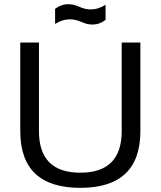

<svg xmlns="http://www.w3.org/2000/svg" viewBox="-20 -904 777 929"><path d="M78.1 -269.5V-698.2H168.5V-269.5Q168.5 -68.4 368.7 -68.4Q568.8 -68.4 568.8 -269.5V-698.2H659.2V-269.5Q659.2 4.9 368.7 4.9Q78.1 4.9 78.1 -269.5ZM246.6 -861.3Q275.9 -883.8 310.1 -883.8Q335.4 -883.8 363.8 -871.1Q392.1 -858.4 419.4 -858.4Q456.1 -858.4 490.7 -880.9V-807.6Q461.4 -785.2 427.2 -785.2Q401.9 -785.2 373.5 -797.9Q345.2 -810.5 317.9 -810.5Q281.2 -810.5 246.6 -788.1Z"/></svg>

Font: Sansation
Style: Regular
Weight: 400
Designer: Bernd Montag
Version: Version 1.301